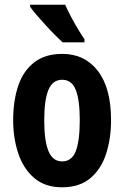

<svg xmlns="http://www.w3.org/2000/svg" viewBox="-20 -786 528 816"><path d="M452 -275Q452 -199 431.5 -134Q411 -69 365 -29.5Q319 10 243 10Q172 10 126 -29Q80 -68 58 -133Q36 -198 36 -275Q36 -358 57.5 -421.5Q79 -485 125.5 -521Q172 -557 245 -557Q340 -557 396 -484.5Q452 -412 452 -275ZM168 -273Q168 -188 186 -144Q204 -100 244 -100Q285 -100 302 -143.5Q319 -187 319 -275Q319 -361 302 -404Q285 -447 244 -447Q204 -447 186 -404.5Q168 -362 168 -273ZM257 -766Q266 -745 281 -716.5Q296 -688 312 -661.5Q328 -635 339 -619V-606H246Q233 -618 213.5 -637.5Q194 -657 173.5 -679.5Q153 -702 135.5 -722.5Q118 -743 108 -757V-766Z"/></svg>

Font: Noto Sans Thai ExtCond
Style: Bold
Weight: 700
Width: 2
Designer: Monotype Design Team
Foundry: Monotype Imaging Inc.
Version: Version 2.002; ttfautohint (v1.8.4.7-5d5b)